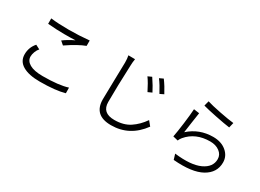

<svg xmlns="http://www.w3.org/2000/svg" viewBox="-31 -1499 3063 2265"><g transform="rotate(30 1500.0 -367.0)"><path d="M242.2 -338.9 300.8 -308.6Q279.3 -285.2 266.1 -250Q252.9 -214.8 252.9 -185.5Q252.9 -126 314 -90.8Q375 -55.7 492.2 -55.7Q712.9 -55.7 830.1 -93.8L831.1 -17.6Q708 17.6 494.1 17.6Q344.7 17.6 262.2 -30.8Q179.7 -79.1 179.7 -173.3Q179.7 -267.6 242.2 -338.9ZM240.2 -623V-696.3Q342.8 -683.6 482.9 -683.6Q623 -683.6 763.7 -697.3V-624Q666 -587.9 519.5 -488.3L471.7 -529.3Q536.1 -577.1 617.2 -615.2Q566.4 -612.3 464.8 -612.3Q363.3 -612.3 240.2 -623Z M1564.5 -671.9 1616.2 -695.3Q1678.7 -602.5 1711.9 -535.2L1658.2 -510.7Q1608.4 -611.3 1564.5 -671.9ZM1693.4 -720.7 1745.1 -745.1Q1797.9 -673.8 1842.8 -587.9L1791 -562.5Q1740.2 -659.2 1693.4 -720.7ZM1246.1 -774.4 1336.9 -773.4Q1329.1 -726.6 1328.1 -680.7Q1315.4 -385.7 1315.4 -178.7Q1315.4 -30.3 1482.4 -30.3Q1607.4 -30.3 1691.9 -86.4Q1776.4 -142.6 1839.8 -234.4L1889.6 -173.8Q1731.4 43 1479.5 43Q1244.1 43 1244.1 -174.8Q1244.1 -254.9 1249.5 -443.4Q1254.9 -631.8 1254.9 -680.7Q1254.9 -733.4 1246.1 -774.4Z M2319.3 -709 2336.9 -777.3Q2397.5 -757.8 2523.9 -732.9Q2650.4 -708 2717.8 -701.2L2701.2 -631.8Q2632.8 -640.6 2504.9 -666.5Q2377 -692.4 2319.3 -709ZM2234.4 -610.4 2310.5 -599.6Q2303.7 -561.5 2288.6 -452.6Q2273.4 -343.8 2269.5 -317.4Q2407.2 -441.4 2595.7 -441.4Q2706.1 -441.4 2775.9 -382.8Q2845.7 -324.2 2845.7 -236.3Q2845.7 -97.7 2715.3 -24.4Q2585 48.8 2326.2 27.3L2303.7 -45.9Q2530.3 -18.6 2650.9 -74.2Q2771.5 -129.9 2771.5 -239.3Q2771.5 -299.8 2720.2 -338.4Q2668.9 -377 2591.8 -377Q2393.6 -377 2281.2 -243.2Q2260.7 -218.8 2252 -194.3L2183.6 -210.9Q2197.3 -278.3 2213.9 -407.7Q2230.5 -537.1 2234.4 -610.4Z"/></g></svg>

Font: GenEi Gothic M SemiLight
Style: Regular
Weight: 350
Designer: o_tamon (Modified); [Source Han Sans]
Ryoko NISHIZUKA  (kana & ideographs); Paul D. Hunt (Latin, Greek & Cyrillic); Wenl
Version: Version 1.1a;Original Version 1.004